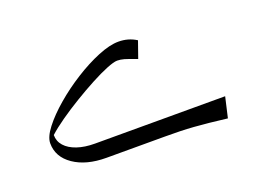

<svg xmlns="http://www.w3.org/2000/svg" viewBox="-71 -542 955 711"><g transform="rotate(-20 407.0 -186.0)"><path d="M741.2 -64H228.5Q188.5 -64 158.4 -74.2Q128.4 -84.5 112.1 -102.8Q95.7 -121.1 95.7 -146Q118.2 -166.5 152.3 -190.4Q186.5 -214.4 225.6 -238Q264.6 -261.7 301.8 -281.5Q338.9 -301.3 367.9 -313Q397 -324.7 410.2 -324.7Q422.9 -324.7 437.5 -320.6Q452.1 -316.4 485.8 -303.7L508.8 -369.1Q477.5 -389.2 438.5 -389.2Q404.3 -389.2 357.2 -369.9Q310.1 -350.6 260.5 -319.3Q210.9 -288.1 168.5 -251.7Q126 -215.3 99.4 -180.9Q72.8 -146.5 72.8 -121.6Q72.8 -67.4 122.1 -33.7Q171.4 0 250.5 0H480Q512.7 0 539.8 0.7Q566.9 1.5 593.8 3.4Q620.6 5.4 651.6 8.5Q682.6 11.7 722.7 16.6Z"/></g></svg>

Font: Pinar-VF
Style: Regular
Weight: 300
Designer: Amin Abedi
Version: Version 3.0